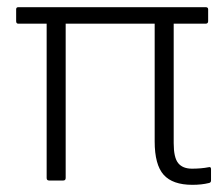

<svg xmlns="http://www.w3.org/2000/svg" viewBox="-20 -503 625 535"><path d="M516 12Q461 12 436 -16Q411 -44 411 -109V-437H163V-7Q163 0 156 0H117Q110 0 110 -7V-437H31Q25 -437 25 -444V-477Q25 -483 31 -483H553Q560 -483 560 -477V-444Q560 -437 553 -437H464V-104Q464 -64 476.5 -48.5Q489 -33 515 -33Q527 -33 539 -34Q551 -35 561 -37Q568 -39 568 -32V0Q568 6 562 7Q542 12 516 12Z"/></svg>

Font: Sofia Sans Light
Style: Regular
Weight: 300
Designer: Botio Nikoltchev, Ani Petrova
Foundry: lettersoup
Version: Version 4.100; ttfautohint (v1.8.3)